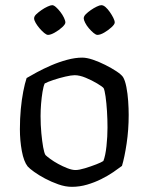

<svg xmlns="http://www.w3.org/2000/svg" viewBox="-20 -723 574 743"><path d="M258 0Q233 0 206 -9.5Q179 -19 154.5 -32Q130 -45 112 -58Q94 -71 87 -79Q72 -98 64.5 -138.5Q57 -179 57 -223Q57 -264 60.5 -301Q64 -338 70 -369Q76 -400 83 -421Q98 -430 123 -443.5Q148 -457 178 -470Q208 -483 239.5 -491.5Q271 -500 298 -500Q316 -500 339.5 -492Q363 -484 387 -472Q411 -460 430 -447.5Q449 -435 456 -425Q464 -412 469 -386.5Q474 -361 476 -332Q478 -303 478 -278Q478 -221 470 -167.5Q462 -114 452 -81Q439 -71 418.5 -57Q398 -43 372 -30Q346 -17 317 -8.5Q288 0 258 0ZM272 -65Q286 -65 309 -72Q332 -79 352.5 -87Q373 -95 380 -100Q388 -120 392 -157Q396 -194 396 -229Q396 -261 394 -293Q392 -325 388.5 -349.5Q385 -374 381 -382Q376 -388 356 -400Q336 -412 312 -422Q288 -432 269 -432Q256 -432 232.5 -426.5Q209 -421 186.5 -413.5Q164 -406 153 -400Q148 -389 144.5 -367.5Q141 -346 139 -321.5Q137 -297 137 -274Q137 -239 140 -207.5Q143 -176 147 -153.5Q151 -131 156 -123Q161 -118 174.5 -108Q188 -98 205.5 -88.5Q223 -79 241 -72Q259 -65 272 -65ZM357 -588Q351 -588 342 -595.5Q333 -603 324 -613.5Q315 -624 309.5 -635Q304 -646 304 -652Q304 -660 312 -668Q320 -676 331.5 -684Q343 -692 354.5 -697.5Q366 -703 372 -703Q380 -703 388.5 -695.5Q397 -688 405 -676.5Q413 -665 418.5 -654Q424 -643 424 -636Q424 -629 411.5 -617.5Q399 -606 383.5 -597Q368 -588 357 -588ZM166 -588Q160 -588 151 -595.5Q142 -603 133 -613.5Q124 -624 118 -634.5Q112 -645 112 -652Q112 -660 120.5 -668Q129 -676 140.5 -684Q152 -692 164 -697.5Q176 -703 182 -703Q188 -703 196.5 -695.5Q205 -688 213.5 -677Q222 -666 227.5 -654.5Q233 -643 233 -636Q233 -629 220.5 -617.5Q208 -606 192 -597Q176 -588 166 -588Z"/></svg>

Font: Texturina 12pt Light
Style: Regular
Weight: 300
Designer: Guillermo Torres Carreño
Foundry: Omnibus-Type
Version: Version 1.002